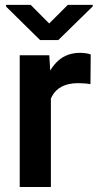

<svg xmlns="http://www.w3.org/2000/svg" viewBox="-20 -750 396 770"><path d="M184.1 0H59.1V-528.3H177.7L184.1 -421.9ZM342.8 -412.6Q331.5 -414.6 318.6 -415.5Q305.7 -416.5 293.5 -416.5Q253.9 -416.5 227.5 -402.6Q201.2 -388.7 187.7 -362.5Q174.3 -336.4 171.9 -300.3L144 -302.2Q144 -369.1 161.6 -422.6Q179.2 -476.1 214.1 -507.1Q249 -538.1 301.3 -538.1Q311.5 -538.1 324.2 -536.4Q336.9 -534.7 343.8 -531.7ZM352.1 -724.6 213.9 -589.4H140.6L4.4 -723.6V-730.5H103L177.2 -655.8L252 -730.5H352.1Z"/></svg>

Font: Heebo SemiBold
Style: Regular
Weight: 600
Designer: Oded Ezer
Foundry: Ezer Type House
Version: Version 3.100